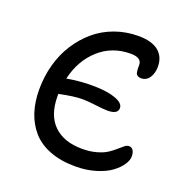

<svg xmlns="http://www.w3.org/2000/svg" viewBox="-120 -812 844 875"><g transform="rotate(20 302.0 -374.5)"><path d="M336.9 -45.9Q266.1 -45.9 212.6 -66.7Q159.2 -87.4 127 -124.8Q94.7 -162.1 78.9 -210.9Q63 -259.8 63 -319.8Q63 -382.8 78.9 -440.7Q94.7 -498.5 125 -545.9Q155.3 -593.3 196.8 -628.7Q238.3 -664.1 292 -683.6Q345.7 -703.1 405.8 -703.1Q470.7 -703.1 503.4 -676.3Q536.1 -649.4 536.1 -601.1Q536.1 -570.3 521.7 -548.1Q507.3 -525.9 481 -525.9Q472.7 -525.9 467.3 -528.8Q461.9 -531.7 459 -535.2Q456.1 -538.6 454.8 -546.6Q453.6 -554.7 453.4 -559.6Q453.1 -564.5 453.1 -575.2Q453.1 -578.6 453.1 -580.1Q453.1 -615.2 399.9 -615.2Q310.1 -615.2 246.8 -558.3Q183.6 -501.5 162.1 -408.2Q229.5 -420.4 298.8 -418.9Q361.3 -417.5 399.7 -403.1Q438 -388.7 438 -365.2Q438 -335 388.2 -335Q370.6 -335 328.9 -340.1Q287.1 -345.2 264.2 -345.2Q223.1 -345.2 151.9 -330.1V-319.8Q151.9 -227.5 200.9 -179.7Q250 -131.8 338.9 -131.8Q377.4 -131.8 408.4 -140.6Q439.5 -149.4 458 -161.9Q476.6 -174.3 490.5 -186.8Q504.4 -199.2 515.6 -208Q526.9 -216.8 536.1 -216.8Q549.8 -216.8 556.9 -205.8Q564 -194.8 564 -176.8Q564 -157.2 548.8 -135Q533.7 -112.8 506.3 -92.8Q479 -72.8 434.3 -59.3Q389.6 -45.9 336.9 -45.9Z"/></g></svg>

Font: Shantell Sans Irregular Bouncy
Style: Regular
Weight: 400
Designer: Stephen Nixon, Anya Danilova, Shantell Martin
Foundry: Arrow Type
Version: Version 1.006;[9816181b4]